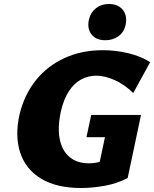

<svg xmlns="http://www.w3.org/2000/svg" viewBox="-20 -927 774 964"><path d="M388 17Q264 17 186.5 -30Q109 -77 81.5 -160.5Q54 -244 78 -352Q102 -452 160.5 -524.5Q219 -597 305 -636Q391 -675 496 -675Q561 -675 623.5 -660Q686 -645 734 -615L649 -460Q604 -504 554.5 -525.5Q505 -547 464 -547Q422 -547 386.5 -527.5Q351 -508 325.5 -468.5Q300 -429 286 -369Q268 -287 280 -228Q292 -169 330 -138Q368 -107 426 -107Q459 -107 485.5 -116Q512 -125 535 -141L474 -83L507 -238H414L438 -350H688L621 -33Q567 -5 504.5 6Q442 17 388 17ZM509 -725Q474 -725 453.5 -740.5Q433 -756 426.5 -780Q420 -804 427 -830Q435 -865 462 -886Q489 -907 527 -907Q561 -907 582 -891.5Q603 -876 610 -852Q617 -828 610 -799Q601 -763 573 -744Q545 -725 509 -725Z"/></svg>

Font: Ysabeau Infant Black
Style: Italic
Weight: 900
Italic angle: -12°
Designer: Christian Thalmann (Catharsis Fonts)
Version: Version 2.001;gftools[0.9.30]; featfreeze: ss01,ss02,lnum